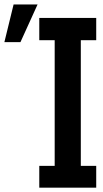

<svg xmlns="http://www.w3.org/2000/svg" viewBox="-147 -829 472 876"><path d="M-127 -636.7 -85 -808.6H24.4L-53.7 -636.7ZM32.2 27.3V-72.3H102.5V-645.5H32.2V-747.1H292V-645.5H221.7V-72.3H292V27.3Z"/></svg>

Font: GenEi M Gothic v2 Medium
Style: Regular
Weight: 500
Version: Version 2.0